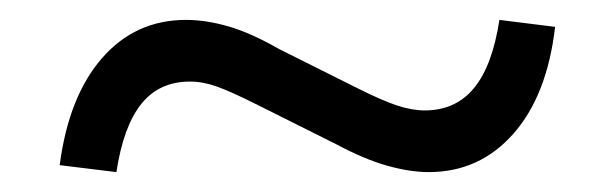

<svg xmlns="http://www.w3.org/2000/svg" viewBox="-20 -474 618 193"><path d="M260 -425 340 -385Q364 -373 379 -368Q394 -363 407 -363Q438 -363 456.5 -385.5Q475 -408 482 -454L538 -447Q530 -378 496 -339.5Q462 -301 411 -301Q392 -301 369 -307.5Q346 -314 318 -329L238 -369Q212 -382 198 -387Q184 -392 171 -392Q140 -392 122 -369.5Q104 -347 97 -301L40 -308Q49 -377 82.5 -415.5Q116 -454 167 -454Q187 -454 209.5 -447.5Q232 -441 260 -425Z"/></svg>

Font: Red Hat Display
Style: Regular
Weight: 400
Designer: Pentagram / MCKL
Foundry: Pentagram / MCKL
Version: Version 1.003; Red Hat Display